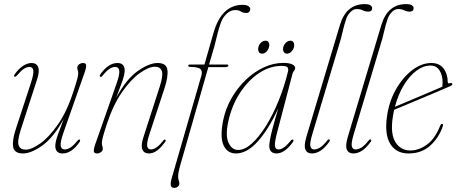

<svg xmlns="http://www.w3.org/2000/svg" viewBox="-20 -739 2220 934"><path d="M368 -59.5Q372 -55.5 367 -48Q328.5 7.5 284.5 7.5Q249.5 7.5 249 -29Q249 -48 260.5 -81Q272 -114 290 -160.5Q240.5 -70 186 -31.2Q131.5 7.5 92 7.5Q48.5 7.5 43.8 -25.5Q39 -58.5 58 -114.5L131 -337.5Q145 -381 142 -397.2Q139 -413.5 123.5 -413.5Q111.5 -413.5 97.2 -404.8Q83 -396 63 -372.5Q54.5 -363 50.5 -366Q46 -368.5 51.5 -377.5Q69.5 -403.5 91.2 -418Q113 -432.5 133.5 -432.5Q157.5 -432.5 165.5 -413Q173.5 -393.5 161 -354.5L81 -108Q63 -51.5 71 -31.2Q79 -11 105 -11Q133.5 -11 176 -41.2Q218.5 -71.5 262 -133.8Q305.5 -196 336.5 -292Q352.5 -341 356.5 -357.2Q360.5 -373.5 360.5 -382Q360.5 -391 358.2 -396.8Q356 -402.5 356 -410.5Q356 -419.5 364.8 -426Q373.5 -432.5 385 -432.5Q397.5 -432.5 399 -421.8Q400.5 -411 391 -384.5L289.5 -96Q272.5 -48 275.2 -30Q278 -12 295 -12Q307 -12 321.5 -20.5Q336 -29 357 -54.5Q364 -63 368 -59.5Z M467.5 -366Q462.5 -369 468.5 -378Q507 -432.5 551.5 -432.5Q586.5 -432.5 586.5 -395.5Q586.5 -377 575 -344Q563.5 -311 545.5 -264Q595 -355 650.5 -393.8Q706 -432.5 746.5 -432.5Q789.5 -432.5 794.2 -399.8Q799 -367 780.5 -310.5L707.5 -88Q693 -44.5 696 -28.2Q699 -12 714.5 -12Q725 -12 739.2 -20.5Q753.5 -29 774 -55Q780 -62.5 784 -59.5Q788.5 -55.5 783.5 -49Q761.5 -18.5 742.5 -5.5Q723.5 7.5 704.5 7.5Q680.5 7.5 672.5 -12Q664.5 -31.5 677.5 -71L757 -317.5Q775 -373.5 767 -394Q759 -414.5 733.5 -414.5Q704.5 -414.5 661.2 -384.2Q618 -354 574.2 -291.8Q530.5 -229.5 499 -133.5Q483 -84 479.2 -67.8Q475.5 -51.5 475.5 -43.5Q475.5 -34.5 477.8 -28.5Q480 -22.5 480 -14.5Q480 -5.5 471 1Q462 7.5 451 7.5Q438 7.5 436.5 -3.2Q435 -14 444.5 -40.5L546 -329.5Q563 -377.5 560.2 -395.5Q557.5 -413.5 540.5 -413.5Q527 -413.5 512.2 -403.8Q497.5 -394 479.5 -371.5Q472.5 -362.5 467.5 -366Z M895.5 -420Q895.5 -425 904.5 -425H974.5L1018.5 -578.5Q1057.5 -715.5 1160.5 -715.5Q1179 -715.5 1188.2 -709.2Q1197.5 -703 1197.5 -694.5Q1197.5 -687 1192.5 -681.5Q1187.5 -676 1177.5 -676Q1162 -676 1152 -683Q1142 -690 1124 -690Q1101.5 -690 1082.8 -672.5Q1064 -655 1054.5 -628.5Q1045 -604.5 1038.2 -575Q1031.5 -545.5 1023 -514.5L997 -425H1085Q1091 -425 1091 -421Q1091 -412.5 1075 -412.5H993.5L854.5 73Q846.5 102 846.5 120Q846.5 131.5 849.5 138.5Q852.5 145.5 852.5 154Q852.5 163 845 169Q837.5 175 827.5 175Q813.5 175 811 162.8Q808.5 150.5 817 122L960 -372.5Q965.5 -391.5 956.2 -402Q947 -412.5 907 -413.5Q895.5 -413.5 895.5 -420Z M1328.5 -96.5Q1315 -45 1317.5 -28.5Q1320 -12 1335 -12Q1346 -12 1359.8 -20.8Q1373.5 -29.5 1394 -54Q1400 -62.5 1406 -59.5Q1410 -56 1404.5 -47.5Q1365 7.5 1324.5 7.5Q1309 7.5 1299.5 -1.5Q1290 -10.5 1290 -29Q1290 -40.5 1293.8 -61.2Q1297.5 -82 1307 -118.2Q1316.5 -154.5 1334 -212.5Q1286 -108.5 1233.5 -50.5Q1181 7.5 1128 7.5Q1086 7.5 1067.5 -32.2Q1049 -72 1066 -155.5Q1077.5 -211 1106.2 -261.2Q1135 -311.5 1175 -350Q1215 -388.5 1262.2 -410.8Q1309.5 -433 1358.5 -433Q1387 -433 1401.5 -425.8Q1416 -418.5 1416 -408.5Q1416 -401 1410.5 -394.5Q1405 -388 1403 -380.5ZM1090.5 -147.5Q1075.5 -79.5 1091.8 -44.5Q1108 -9.5 1138.5 -9.5Q1170.5 -9.5 1205.8 -41.5Q1241 -73.5 1274.8 -128Q1308.5 -182.5 1336.2 -251.2Q1364 -320 1381.5 -393.5Q1384 -406.5 1377.5 -412.5Q1371 -418.5 1350 -418.5Q1293 -418.5 1240.2 -383.5Q1187.5 -348.5 1147.5 -287.2Q1107.5 -226 1090.5 -147.5ZM1255 -478Q1243 -478 1238.5 -487.5Q1234 -497 1237 -510Q1240 -522.5 1249.8 -531.8Q1259.5 -541 1271.5 -541Q1283 -541 1287.5 -531.8Q1292 -522.5 1288.5 -510Q1285.5 -497 1276 -487.5Q1266.5 -478 1255 -478ZM1376 -478Q1364.5 -478 1359.8 -487.5Q1355 -497 1358 -510Q1361.5 -522.5 1371.2 -531.8Q1381 -541 1392.5 -541Q1404 -541 1408.5 -531.8Q1413 -522.5 1410 -510Q1407 -497 1397.2 -487.5Q1387.5 -478 1376 -478Z M1754 -719Q1773.5 -719 1782 -713.2Q1790.5 -707.5 1790.5 -699.5Q1790.5 -682.5 1771 -682.5Q1756.5 -682.5 1744.8 -688.8Q1733 -695 1715 -695Q1697.5 -695 1682 -677.5Q1666.5 -660 1661.5 -638Q1654 -616.5 1649.5 -595.8Q1645 -575 1638 -549.5L1499 -85.5Q1486 -42 1490 -27Q1494 -12 1508.5 -12Q1520.5 -12 1535.5 -20.5Q1550.5 -29 1571.5 -55Q1577 -63 1582.5 -60Q1587 -57 1582 -49.5Q1560 -19 1539.2 -5.8Q1518.5 7.5 1497 7.5Q1474 7.5 1465.8 -11Q1457.5 -29.5 1470.5 -73.5L1633.5 -617Q1664 -719 1754 -719Z M1955.5 -719Q1975 -719 1983.5 -713.2Q1992 -707.5 1992 -699.5Q1992 -682.5 1972.5 -682.5Q1958 -682.5 1946.2 -688.8Q1934.5 -695 1916.5 -695Q1899 -695 1883.5 -677.5Q1868 -660 1863 -638Q1855.5 -616.5 1851 -595.8Q1846.5 -575 1839.5 -549.5L1700.5 -85.5Q1687.5 -42 1691.5 -27Q1695.5 -12 1710 -12Q1722 -12 1737 -20.5Q1752 -29 1773 -55Q1778.5 -63 1784 -60Q1788.5 -57 1783.5 -49.5Q1761.5 -19 1740.8 -5.8Q1720 7.5 1698.5 7.5Q1675.5 7.5 1667.2 -11Q1659 -29.5 1672 -73.5L1835 -617Q1865.5 -719 1955.5 -719Z M2133 -121.5Q2113 -66.5 2071.5 -29.5Q2030 7.5 1967.5 7.5Q1907.5 7.5 1879 -38.2Q1850.5 -84 1862 -169Q1871.5 -242.5 1905 -302.2Q1938.5 -362 1984.5 -397.2Q2030.5 -432.5 2078 -432.5Q2117.5 -432.5 2137.8 -405.8Q2158 -379 2158 -340.5Q2158 -330.5 2168.5 -334.5Q2177 -337.5 2180 -332Q2182.5 -326 2172.5 -321Q2155 -313 2118.2 -297.5Q2081.5 -282 2038.2 -263.8Q1995 -245.5 1956.5 -229.5Q1918 -213.5 1897.5 -205Q1893 -185 1890 -164Q1879 -86 1904.2 -46.5Q1929.5 -7 1976.5 -7Q2017 -7 2056.8 -35.5Q2096.5 -64 2121.5 -128Q2125 -136.5 2130 -136.5Q2138.5 -136.5 2133 -121.5ZM2074.5 -420Q2040.5 -420.5 2006.8 -395.8Q1973 -371 1945.2 -326Q1917.5 -281 1901 -219.5Q1920.5 -227.5 1951.2 -240.5Q1982 -253.5 2016.2 -268Q2050.5 -282.5 2081.2 -295.5Q2112 -308.5 2132 -317.5Q2133 -324.5 2133 -338Q2133 -374 2117.5 -397.2Q2102 -420.5 2074.5 -420Z"/></svg>

Font: Fraunces 144pt S050 Thin
Style: Italic
Weight: 100
Italic angle: -16°
Version: Version 1.000; ttfautohint (v1.8.3)